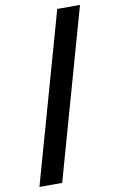

<svg xmlns="http://www.w3.org/2000/svg" viewBox="-106 -890 694 1114"><g transform="rotate(-10 241.0 -333.5)"><path d="M448 -833 166.9 166H32.9L314 -833Z"/></g></svg>

Font: Noto Sans Oriya
Style: Regular
Weight: 400
Designer: Amélie Bonet and Sol Matas
Foundry: Google LLC
Version: Version 2.006